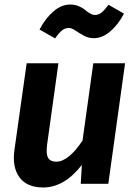

<svg xmlns="http://www.w3.org/2000/svg" viewBox="-20 -808 600 844"><path d="M392.1 -640.1Q369.1 -640.1 348.4 -651.4Q327.6 -662.6 311.3 -673.8Q294.9 -685.1 283.2 -685.1Q265.6 -685.1 252.2 -674.1Q238.8 -663.1 222.2 -639.2L153.8 -678.2Q179.7 -727.5 214.8 -757.8Q250 -788.1 289.1 -788.1Q308.6 -788.1 325.7 -781Q342.8 -773.9 353 -765.1Q363.3 -756.3 375.2 -749.3Q387.2 -742.2 397 -742.2Q413.1 -742.2 426.5 -752.9Q439.9 -763.7 457 -787.1L524.9 -748Q498.5 -698.2 463.9 -669.2Q429.2 -640.1 392.1 -640.1ZM169.9 16.1Q98.1 16.1 65.2 -29.1Q32.2 -74.2 43.9 -151.9L97.2 -529.8H236.8L187 -171.9Q181.6 -130.4 191.7 -113.8Q201.7 -97.2 227.1 -97.2Q280.3 -97.2 342.8 -189.9L390.1 -529.8H529.8L456.1 0H335L339.8 -83Q262.7 16.1 169.9 16.1Z"/></svg>

Font: FiraGO SemiBold
Style: Italic
Weight: 600
Italic angle: -8°
Designer: bBox Type GmbH
Foundry: bBox Type GmbH
Version: Version 1.001;PS 001.001;hotconv 1.0.88;makeotf.lib2.5.64775